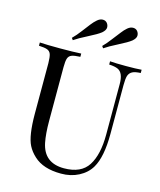

<svg xmlns="http://www.w3.org/2000/svg" viewBox="-136 -1034 954 1144"><g transform="rotate(15 341.0 -461.5)"><path d="M574.2 -591.8V-291Q574.2 -148.4 533.2 -79.1Q507.8 -36.1 459 -10.7Q410.2 14.6 350.1 14.2Q240.2 14.2 182.1 -40Q152.3 -67.4 136.7 -98.6Q108.4 -154.3 107.9 -288.1V-602.1Q107.4 -639.6 101.6 -656.7Q95.7 -673.8 79.1 -680.2Q62.5 -686.5 26.9 -688V-708Q69.3 -705.1 152.3 -705.1Q235.4 -705.1 282.2 -708V-688Q246.1 -686.5 229.5 -680.2Q212.9 -673.8 207 -656.7Q201.2 -639.6 201.2 -602.1V-271Q201.2 -190.9 211.9 -138.2Q235.8 -21 358.9 -21Q464.8 -21 507.8 -88.9Q550.8 -156.7 550.8 -279.8V-591.8Q550.8 -661.1 514.6 -677.7Q495.1 -686.5 460 -688V-708Q496.1 -705.1 559.1 -705.1Q622.1 -705.1 654.8 -708V-688Q620.1 -686.5 603.5 -677.7Q586.9 -668.9 580.1 -649.9Q574.2 -630.4 574.2 -591.8ZM578.1 -897.5Q578.1 -880.9 557.1 -862.8Q535.6 -845.7 481.4 -818.4Q427.2 -791 399.9 -772L391.1 -784.2Q414.1 -807.1 437.5 -838.4Q460.9 -869.1 476.6 -888.7Q491.2 -908.2 507.8 -922.4Q524.4 -936.5 541.5 -936.5Q558.6 -936.5 568.4 -924.8Q578.1 -913.1 578.1 -897.5ZM354.5 -936.5Q371.6 -936.5 381.3 -924.8Q391.1 -913.1 391.1 -897.5Q391.1 -880.9 370.1 -862.8Q348.6 -845.7 294.4 -818.4Q240.2 -791 212.9 -772L204.1 -784.2Q227.5 -807.1 251 -838.4Q274.4 -869.1 289.6 -888.7Q304.7 -908.2 321.3 -922.4Q337.9 -936.5 354.5 -936.5Z"/></g></svg>

Font: PlayfairDisplay-Regular
Style: Regular
Weight: 400
Designer: Claus Eggers Sørensen
Foundry: Claus Eggers Sørensen
Version: Version 1.002;PS 001.002;hotconv 1.0.70;makeotf.lib2.5.58329